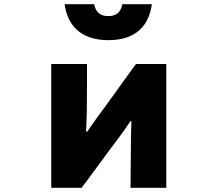

<svg xmlns="http://www.w3.org/2000/svg" viewBox="-20 -834 1040 918"><path d="M706 -814H565C558 -779 539 -757 498 -757C456 -757 437 -779 430 -814H289C302 -716 363 -642 498 -642C633 -642 693 -715 706 -814ZM604 64H775V-528H630C599 -487 482 -321 445 -273C430 -251 415 -231 403 -213C394 -200 392 -197 392 -216C393 -228 394 -277 395 -297C396 -342 396 -490 396 -528H225V64H370C397 30 514 -132 552 -181C568 -202 585 -227 599 -248C606 -258 608 -263 608 -241C607 -224 606 -175 606 -153C605 -107 605 36 604 64Z"/></svg>

Font: LINE Seed JP_OTF ExtraBold
Style: Regular
Weight: 800
Designer: LY Corporation & Fontrix & Fontworks
Version: Version 1.013